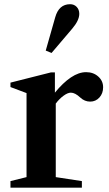

<svg xmlns="http://www.w3.org/2000/svg" viewBox="-20 -870 506 890"><path d="M28.5 0V-30.5L103 -49V-438.5L28.5 -466.5V-487L216.5 -534.5H234.5V-440.5Q272 -486.5 308.5 -511Q345 -535.5 379 -535.5Q413 -535.5 435.5 -515.2Q458 -495 458 -465.5Q458 -437 440.8 -418Q423.5 -399 398 -399Q372.5 -399 352.5 -417.5Q328 -440.5 308.5 -440.5Q294 -440.5 274.5 -426.2Q255 -412 238.5 -390V-49L359.5 -30.5V0ZM219 -624.5 192 -635.5 236 -790Q253 -850.5 305 -850.5Q323.5 -850.5 335.5 -838Q347.5 -825.5 347.5 -806Q347.5 -776 315.5 -738Z"/></svg>

Font: Libre Caslon Text SemiBold
Style: Regular
Weight: 600
Designer: Pablo Impallari, Rodrigo Fuenzalida, Katja Schimmel
Foundry: Pablo Impallari, Rodrigo Fuenzalida
Version: Version 2.000